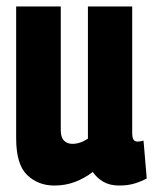

<svg xmlns="http://www.w3.org/2000/svg" viewBox="-20 -564 476 594"><path d="M148 10Q98 10 64 -22.5Q30 -55 30 -136V-544H168V-161Q168 -139 178 -129Q188 -119 204 -119Q228 -119 252 -135V-544H389V-154Q389 -138 393 -132Q397 -126 405 -126Q415 -126 424 -129L434 -12Q418 -3 397 3.5Q376 10 349 10Q320 10 300 -1.5Q280 -13 267 -32Q241 -12 211.5 -1Q182 10 148 10Z"/></svg>

Font: Georama Condensed
Style: Bold
Weight: 700
Width: 3
Designer: Jean-Baptiste Levee
Foundry: Production Type
Version: Version 1.000